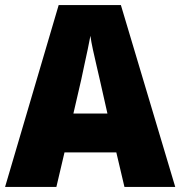

<svg xmlns="http://www.w3.org/2000/svg" viewBox="-20 -736 710 756"><path d="M470 0 438 -136H234L202 0H0L211 -716H456L670 0ZM373 -422Q368 -444 360.5 -476Q353 -508 346 -540Q339 -572 336 -595Q332 -573 325.5 -542Q319 -511 312 -479.5Q305 -448 300 -423L269 -289H403Z"/></svg>

Font: Noto Sans SemiCondensed Black
Style: Regular
Weight: 900
Width: 4
Designer: Monotype Design Team
Foundry: Monotype Imaging Inc.
Version: Version 2.013; ttfautohint (v1.8.4.7-5d5b)